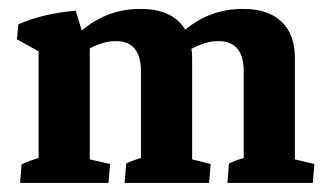

<svg xmlns="http://www.w3.org/2000/svg" viewBox="-20 -405 731 425"><path d="M24.4 0 27.8 -41Q44.9 -49.3 65.4 -55.2V-291.5L17.6 -317.9L20.5 -351.1Q74.7 -375 147.5 -381.3L161.1 -337.4Q217.3 -385.3 291 -385.3Q362.3 -385.3 390.1 -339.4Q445.3 -385.3 518.1 -385.3Q573.2 -385.3 603 -357.2Q632.8 -329.1 632.8 -276.9V-52.2L675.8 -42L672.4 0H483.4L486.8 -43Q500.5 -49.8 519.5 -55.2V-247.1Q519.5 -314 463.4 -314Q435.1 -314 403.8 -296.9Q405.3 -287.6 405.3 -276.9V-52.2L446.3 -42L442.9 0H255.9L259.3 -43Q272.9 -49.8 292 -55.2V-247.1Q292 -314 236.3 -314Q209 -314 178.7 -297.9V-52.2L223.6 -42L220.2 0Z"/></svg>

Font: Markazi Text
Style: Bold
Weight: 700
Designer: Borna Izadpanah (Arabic designer), Fiona Ross (Arabic design director) and Florian Runge (Latin designer)
Foundry: Borna Izadpanah and Florian Runge
Version: Version 1.001; ttfautohint (v1.8.3)